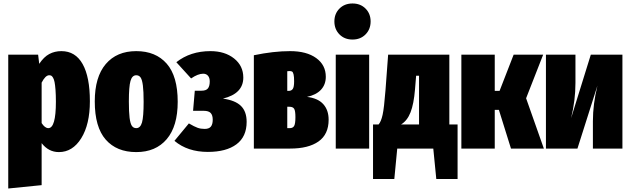

<svg xmlns="http://www.w3.org/2000/svg" viewBox="-20 -845 3587 1092"><path d="M329.1 -554.2Q408.7 -554.2 450 -480.7Q491.2 -407.2 491.2 -269Q491.2 -137.7 442.1 -58.8Q393.1 20 314.9 20Q256.3 20 216.8 -30.8V208L26.9 227.1V-534.2H196.8L203.1 -481.9Q229.5 -521.5 260.3 -537.8Q291 -554.2 329.1 -554.2ZM254.9 -116.2Q297.9 -116.2 297.9 -266.1Q297.9 -305.7 295.7 -334Q293.5 -362.3 290.3 -378.2Q287.1 -394 281.7 -403.1Q276.4 -412.1 271.5 -414.6Q266.6 -417 259.8 -417Q238.3 -417 216.8 -375V-145Q235.4 -116.2 254.9 -116.2Z M990.7 -266.1Q990.7 -127 928.2 -53.5Q865.7 20 754.9 20Q643.6 20 581.3 -51Q519 -122.1 519 -268.1Q519 -407.2 581.5 -480.7Q644 -554.2 754.9 -554.2Q865.7 -554.2 928.2 -482.9Q990.7 -411.6 990.7 -266.1ZM754.9 -417Q731.4 -417 722.2 -384.8Q712.9 -352.5 712.9 -268.1Q712.9 -208 717 -175Q721.2 -142.1 730 -129.2Q738.8 -116.2 754.9 -116.2Q778.3 -116.2 787.6 -148.4Q796.9 -180.7 796.9 -266.1Q796.9 -325.7 792.7 -358.4Q788.6 -391.1 779.8 -404.1Q771 -417 754.9 -417Z M1176.8 -554.2Q1258.8 -554.2 1311.3 -512.5Q1363.8 -470.7 1363.8 -403.8Q1363.8 -312.5 1248 -284.2Q1317.9 -274.4 1350.3 -242.7Q1382.8 -210.9 1382.8 -151.9Q1382.8 -67.4 1324.7 -24.2Q1266.6 19 1162.1 19Q1046.9 19 972.2 -43.9L1054.2 -143.1Q1085.9 -124.5 1103.8 -118.2Q1121.6 -111.8 1144 -111.8Q1168.9 -111.8 1179.4 -125Q1189.9 -138.2 1189.9 -164.1Q1189.9 -189.9 1178.2 -202.4Q1166.5 -214.8 1138.2 -214.8H1078.1L1087.9 -329.1H1126Q1151.9 -329.1 1162.4 -342Q1172.9 -355 1172.9 -381.8Q1172.9 -402.8 1162.8 -414.3Q1152.8 -425.8 1135.7 -425.8Q1106 -425.8 1066.9 -398.9L982.9 -491.2Q1063 -554.2 1176.8 -554.2Z M1726.1 -293.9Q1788.1 -286.6 1818.6 -252.7Q1849.1 -218.8 1849.1 -164.1Q1849.1 -81.1 1791.7 -40.5Q1734.4 0 1629.9 0H1423.8V-530.8Q1536.1 -554.2 1629.9 -554.2Q1724.1 -554.2 1778.6 -514.6Q1833 -475.1 1833 -408.2Q1833 -364.3 1805.7 -334.7Q1778.3 -305.2 1726.1 -293.9ZM1627 -440.9Q1619.6 -440.9 1613.8 -439.9V-328.1H1622.1Q1637.2 -328.1 1645 -338.9Q1652.8 -349.6 1652.8 -382.8Q1652.8 -408.7 1649.7 -421.6Q1646.5 -434.6 1641.6 -437.7Q1636.7 -440.9 1627 -440.9ZM1627.9 -116.2Q1645.5 -116.2 1652.8 -128.4Q1660.2 -140.6 1660.2 -179.2Q1660.2 -214.4 1653.1 -226.1Q1646 -237.8 1626 -237.8H1613.8V-116.2Z M2087.9 -723.1Q2087.9 -678.7 2059.1 -649.4Q2030.3 -620.1 1984.9 -620.1Q1939.5 -620.1 1910.6 -649.4Q1881.8 -678.7 1881.8 -723.1Q1881.8 -767.1 1910.6 -796.1Q1939.5 -825.2 1984.9 -825.2Q2030.3 -825.2 2059.1 -796.1Q2087.9 -767.1 2087.9 -723.1ZM2079.6 -534.2V0H1889.6V-534.2Z M2535.6 -137.2H2582.5V172.9H2461.4L2444.3 0H2239.3L2222.7 172.9H2101.6V-137.2H2133.3Q2147.5 -153.3 2156 -191.9Q2164.6 -230.5 2172.4 -331.1L2187.5 -534.2H2535.6ZM2363.3 -137.2V-414.1H2346.7L2340.3 -335.9Q2333.5 -253.4 2314.9 -206.1Q2296.4 -158.7 2261.2 -137.2Z M3069.3 -534.2 2972.2 -286.1 3073.2 0H2886.2L2817.4 -220.2H2793.9V0H2604V-534.2H2793.9V-328.1H2821.3L2901.4 -534.2Z M3520 -534.2V0H3352.1V-155.8Q3352.1 -253.4 3377.9 -357.9L3264.2 0H3085V-534.2H3252.9V-374Q3252.9 -273.4 3228 -172.9L3340.3 -534.2Z"/></svg>

Font: Fira Sans Compressed Heavy
Style: Regular
Weight: 900
Width: 1
Designer: Carrois Corporate & Edenspiekermann AG
Foundry: Carrois Corporate GbR & Edenspiekermann AG
Version: Version 4.203;PS 004.203;hotconv 1.0.88;makeotf.lib2.5.64775